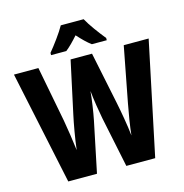

<svg xmlns="http://www.w3.org/2000/svg" viewBox="-130 -1050 1118 1169"><g transform="rotate(-15 429.0 -465.0)"><path d="M502 -930H358C337 -891 285 -821 254 -784V-770H350C373 -788 399 -814 429 -848C459 -815 485 -789 511 -770H605V-784C568 -830 526 -886 502 -930ZM854 -714H697L630 -365C619 -307 605 -225 600 -171C593 -238 576 -331 565 -385L497 -714H362L291 -385C280 -335 263 -242 255 -171C248 -229 235 -316 226 -365L159 -714H5L156 0H337L403 -318C413 -367 425 -448 429 -497C435 -437 447 -364 456 -318L522 0H704Z"/></g></svg>

Font: Noto Sans Myanmar UI Condensed ExtraBold
Style: Regular
Weight: 800
Width: 3
Designer: Monotype Design Team
Foundry: Monotype Imaging Inc.
Version: Version 2.103